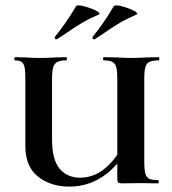

<svg xmlns="http://www.w3.org/2000/svg" viewBox="-20 -680 639 712"><path d="M365 -456Q362 -456 362 -462Q362 -468 365 -468L411 -467Q449 -465 469 -465Q487 -465 523 -467L568 -468Q571 -468 571 -462Q571 -456 568 -456Q545 -456 534 -450.5Q523 -445 519 -431Q515 -417 515 -387V-81Q515 -51 519 -36.5Q523 -22 533.5 -17Q544 -12 566 -12Q569 -12 569 -6Q569 0 566 0L501 -1L434 0Q422 0 418.5 -3Q415 -6 415 -19V-385Q415 -415 411.5 -429.5Q408 -444 397.5 -450Q387 -456 365 -456ZM237 12Q168 12 121 -25Q74 -62 74 -139V-387Q74 -417 71 -431Q68 -445 60 -450.5Q52 -456 35 -456Q33 -456 33 -462Q33 -468 35 -468L74 -467Q106 -465 126 -465Q150 -465 186 -467L226 -468Q228 -468 228 -462Q228 -456 226 -456Q203 -456 192 -450Q181 -444 177 -429.5Q173 -415 173 -385V-163Q173 -87 201.5 -54Q230 -21 277 -21Q370 -21 436 -140L453 -125Q408 -54 354.5 -21Q301 12 237 12ZM189 -534Q185 -534 183.5 -537.5Q182 -541 184 -544Q225 -594 262 -657Q264 -660 271 -660Q283 -660 305 -653Q327 -646 340.5 -638Q354 -630 346 -626Q311 -611 283 -594.5Q255 -578 218 -552Q215 -550 192 -535Q191 -534 189 -534ZM329 -534Q325 -534 323.5 -537.5Q322 -541 324 -544Q365 -594 402 -657Q404 -660 411 -660Q423 -660 445 -653Q467 -646 480.5 -638Q494 -630 486 -626Q451 -611 423 -594.5Q395 -578 358 -552Q355 -550 332 -535Q331 -534 329 -534Z"/></svg>

Font: Cormorant Unicase
Style: Bold
Weight: 700
Designer: Christian Thalmann (Catharsis Fonts)
Foundry: Catharsis Fonts
Version: Version 4.000